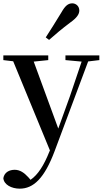

<svg xmlns="http://www.w3.org/2000/svg" viewBox="-27 -859 617 1150"><path d="M247 -635 267 -620C304 -653 342 -685 395 -725C433 -752 448 -774 448 -796C448 -823 427 -839 406 -839C381 -839 363 -824 341 -785C304 -724 276 -680 247 -635ZM365 -499 462 -490 392 -283 322 -89 175 -490 262 -499V-527H-7V-499L52 -492L272 42L268 51C236 131 201 187 156 218L142 202C118 176 93 158 61 158C29 158 -1 173 -7 208C-4 247 42 271 91 271C173 271 239 210 301 44L501 -491L568 -499V-527H365Z"/></svg>

Font: GenKiMin2 TW SB
Style: Regular
Weight: 600
Version: Version 2.100;PS 2.1;hotconv 16.6.51;makeotf.lib2.5.65220 DE